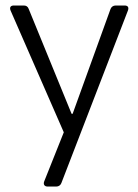

<svg xmlns="http://www.w3.org/2000/svg" viewBox="-20 -479 503 698"><path d="M153.3 199.2H184.6C193.4 199.2 200.2 194.3 203.1 186.5L445.3 -441.4C449.2 -453.1 444.3 -459 432.6 -459H400.4C391.6 -459 384.8 -454.1 381.8 -446.3L244.1 -65.4H240.2L84 -447.3C81.1 -455.1 75.2 -459 66.4 -459H30.3C18.6 -459 13.7 -452.1 18.6 -440.4L211.9 2L140.6 180.7C136.7 191.4 141.6 199.2 153.3 199.2Z"/></svg>

Font: Ed Sans Neue Light
Style: Regular
Weight: 300
Designer: Stephen Hutchings
Version: Version 1.004;PS 001.004;hotconv 1.0.88;makeotf.lib2.5.64775